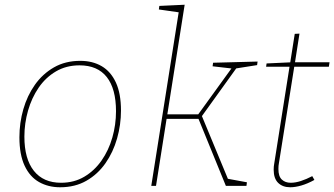

<svg xmlns="http://www.w3.org/2000/svg" viewBox="-20 -785 1412 811"><path d="M319 -528Q371 -528 409.5 -505.5Q448 -483 469.5 -436.5Q491 -390 491 -318Q491 -258 474.5 -200Q458 -142 425.5 -95.5Q393 -49 345 -21.5Q297 6 234 6Q184 6 145 -16Q106 -38 84 -85Q62 -132 62 -205Q62 -266 78.5 -323.5Q95 -381 127.5 -427Q160 -473 208 -500.5Q256 -528 319 -528ZM316 -509Q260 -509 216.5 -483.5Q173 -458 143.5 -415Q114 -372 98.5 -318Q83 -264 83 -208Q83 -114 123 -63.5Q163 -13 238 -13Q293 -13 336 -38.5Q379 -64 409 -107Q439 -150 454.5 -204Q470 -258 470 -315Q470 -410 431 -459.5Q392 -509 316 -509Z M619 0 736 -741 742 -732 651 -745 653 -760 760 -765 686 -297 680 -302H822L813 -296L962 -502L965 -495L878 -505L880 -520L1068 -525L1066 -510L971 -495L982 -502L831 -292L829 -304L945 -24L936 -31L1023 -15L1021 0H934L816 -289L823 -283H676L684 -285L639 0Z M1308 -25Q1279 -9 1253 -1.5Q1227 6 1206 6Q1174 6 1155 -12.5Q1136 -31 1136 -68Q1136 -76 1136.5 -81.5Q1137 -87 1138 -92L1204 -510L1209 -503H1104L1106 -517L1213 -522L1205 -515L1225 -642L1245 -643L1225 -515L1219 -522H1372L1369 -503H1215L1224 -510L1158 -95Q1157 -91 1156.5 -84.5Q1156 -78 1156 -71Q1156 -40 1170.5 -26.5Q1185 -13 1208 -13Q1228 -13 1251 -20.5Q1274 -28 1299 -41Z"/></svg>

Font: Bitter Thin Thin
Style: Italic
Weight: 250
Italic angle: -9°
Version: Version 2.002